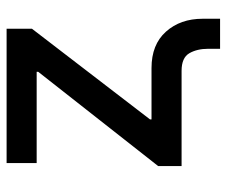

<svg xmlns="http://www.w3.org/2000/svg" viewBox="-74 -512 706 599"><g transform="rotate(-90 279.5 -213.0)"><path d="M426.3 120.1V83Q426.3 48.3 412.4 24.2Q398.4 0 357.4 0H60.5V-73.2L354.5 -447.3V-452.1H69.8V-545.9H488.8V-466.8L206.1 -98.6V-93.8H366.2Q439.5 -93.8 479.7 -48.8Q520 -3.9 520 65.9V120.1Z"/></g></svg>

Font: Inter Medium
Style: Regular
Weight: 500
Designer: Rasmus Andersson
Foundry: rsms
Version: Version 4.001;git-9221beed3